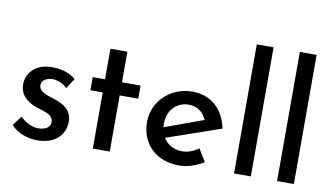

<svg xmlns="http://www.w3.org/2000/svg" viewBox="-78 -952 1977 1138"><g transform="rotate(10 911.0 -383.5)"><path d="M200 9C311 9 365 -56 365 -132C365 -198 319 -229 258 -249C212 -265 161 -275 162 -318C162 -346 193 -364 229 -364C256 -363 292 -350 316 -326L355 -387C315 -420 270 -433 211 -433C110 -433 60 -369 60 -304C60 -246 97 -204 167 -181C216 -166 265 -155 265 -112C265 -76 231 -62 192 -62C158 -62 119 -79 84 -113L41 -55C79 -13 139 9 200 9Z M533 -601V-417H459V-338H533V0H635V-338H747V-417H635V-601Z M1054 10C1103 10 1158 -8 1201 -36L1155 -111C1125 -89 1092 -76 1056 -76C1007 -76 967 -99 943 -137L1270 -250C1244 -367 1168 -435 1056 -435C926 -435 822 -336 822 -212C822 -83 910 10 1054 10ZM922 -218C922 -298 974 -355 1049 -355C1106 -355 1139 -321 1156 -282L923 -197C922 -203 922 -211 922 -218Z M1383 -777V0H1484V-777Z M1642 -777V0H1743V-777Z"/></g></svg>

Font: Reem Kufi
Style: Regular
Weight: 400
Designer: Khaled Hosny
Version: Version 0.007